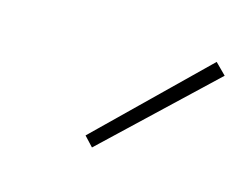

<svg xmlns="http://www.w3.org/2000/svg" viewBox="-42 -741 367 289"><g transform="rotate(15 141.5 -596.5)"><path d="M118 -510 104 -525 266 -683 283 -666Z"/></g></svg>

Font: EauTestText Extralight
Style: Italic
Weight: 250
Italic angle: -12°
Designer: Christian Thalmann (Catharsis Fonts)
Version: Version 0.001;PS 000.001;hotconv 1.0.88;makeotf.lib2.5.64775